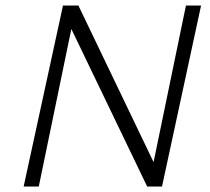

<svg xmlns="http://www.w3.org/2000/svg" viewBox="-20 -678 765 698"><path d="M66 0 209 -658H257L121 0ZM543 0H515L219 -615L230 -658H265L554 -56ZM711 -658 569 0H520L656 -658Z"/></svg>

Font: Ysabeau Infant Light
Style: Italic
Weight: 300
Italic angle: -12°
Designer: Christian Thalmann (Catharsis Fonts)
Version: Version 2.001;gftools[0.9.30]; featfreeze: ss01,ss02,lnum